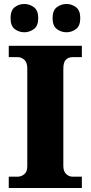

<svg xmlns="http://www.w3.org/2000/svg" viewBox="-20 -944 455 964"><path d="M24 0V-57H70Q87 -57 102 -69.5Q117 -82 117 -109V-600Q117 -631 102 -644Q87 -657 70 -657H24V-714H391V-657H344Q323 -657 310.5 -644Q298 -631 298 -599V-111Q298 -84 312 -70.5Q326 -57 344 -57H391V0ZM314 -782Q287 -782 265.5 -798Q244 -814 244 -853Q244 -892 265.5 -908Q287 -924 314 -924Q340 -924 361.5 -908Q383 -892 383 -853Q383 -814 361.5 -798Q340 -782 314 -782ZM102 -782Q75 -782 54 -798Q33 -814 33 -853Q33 -892 54 -908Q75 -924 102 -924Q128 -924 150 -908Q172 -892 172 -853Q172 -814 150 -798Q128 -782 102 -782Z"/></svg>

Font: Noto Serif Telugu ExtraBold
Style: Regular
Weight: 800
Designer: Jelle Bosma - Monotype Design Team
Foundry: Monotype Imaging Inc.
Version: Version 2.005; ttfautohint (v1.8.4.7-5d5b)